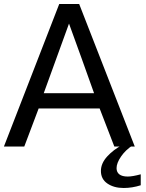

<svg xmlns="http://www.w3.org/2000/svg" viewBox="-24 -731 728 958"><path d="M593.3 207C621.1 207 649.4 202.6 678.2 193.4V138.7C651.4 146 629.4 149.9 613.3 149.9C576.2 149.9 557.6 134.8 557.6 107.9C557.6 91.3 564.9 71.8 580.1 49.8C595.2 27.8 614.3 9.8 636.7 -4.9L585.4 -7.3C557.1 7.8 532.2 26.4 511.2 49.3C490.2 72.3 479.5 96.2 479.5 122.1C479.5 148.9 490.2 169.9 511.7 184.6C533.7 199.7 560.5 207 593.3 207ZM194.3 -266.1C235.8 -381.3 277.8 -497.1 320.3 -613.3C362.3 -498.5 403.8 -382.8 445.3 -266.1ZM97.2 0 168.9 -189.9H473.1L546.4 0H648.4L371.1 -710.9H271.5L-4.4 0Z"/></svg>

Font: Ride
Style: Regular
Weight: 400
Version: Version 3.000